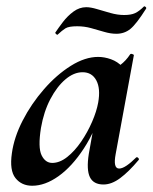

<svg xmlns="http://www.w3.org/2000/svg" viewBox="-20 -581 488 614"><path d="M83 13Q49 13 29.5 -11.5Q10 -36 18 -91Q25 -142 52.5 -195.5Q80 -249 120.5 -295.5Q161 -342 206.5 -370.5Q252 -399 294 -399Q314 -399 335 -391.5Q356 -384 371.5 -367.5Q387 -351 389 -324L329 -357Q346 -359 364.5 -373Q383 -387 396 -407Q398 -410 403.5 -408Q409 -406 408 -404L350 -89Q341 -42 361 -42Q371 -42 385 -51.5Q399 -61 415 -77Q418 -80 422 -76Q426 -72 423 -69Q392 -32 364.5 -11.5Q337 9 311 9Q279 9 267.5 -14.5Q256 -38 264 -89L289 -229L310 -246Q286 -164 248 -106Q210 -48 167 -17.5Q124 13 83 13ZM147 -60Q171 -60 195 -79Q219 -98 239.5 -128Q260 -158 274.5 -191.5Q289 -225 294 -253Q302 -298 288 -324Q274 -350 244 -350Q216 -350 189 -327Q162 -304 141 -264Q120 -224 111 -172Q101 -109 113 -84.5Q125 -60 147 -60ZM164 -470Q163 -469 159.5 -472Q156 -475 157 -477Q167 -492 181.5 -511Q196 -530 215 -544Q234 -558 256 -558Q270 -558 290 -552Q310 -546 333 -539.5Q356 -533 377 -533Q399 -533 412 -539Q425 -545 440 -560Q442 -562 445.5 -559Q449 -556 447 -553Q416 -504 397 -488.5Q378 -473 352 -473Q334 -473 313.5 -479Q293 -485 271.5 -491Q250 -497 227 -497Q200 -497 189.5 -490.5Q179 -484 164 -470Z"/></svg>

Font: Cormorant Garamond Light
Style: Bold Italic
Weight: 700
Italic angle: -10°
Version: Version 4.001